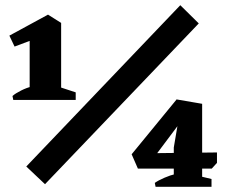

<svg xmlns="http://www.w3.org/2000/svg" viewBox="-20 -718 874 738"><path d="M94 -334V-619L215 -630V-334ZM31 -334 28 -349Q39 -359 61 -370Q83 -381 101 -385L102 -334ZM202 -334 204 -385 271 -363V-334ZM36 -539 16 -581 165 -662 176 -638 169 -589ZM161 -621 164 -662 215 -630ZM153 -10 81 -78 673 -698 744 -628ZM510 -70 486 -125 659 -336 697 -323 720 -278 695 -277 572 -113 550 -129 814 -132V-92L794 -70ZM578 0 575 -15Q589 -25 612.5 -35Q636 -45 654 -49L656 0ZM732 0 734 -44 793 -30V0ZM648 0V-151L668 -269L658 -336L757 -319V0Z"/></svg>

Font: Eczar ExtraBold
Style: Regular
Weight: 800
Designer: Vaibhav Singh
Foundry: Rosetta Type Foundry
Version: Version 2.000